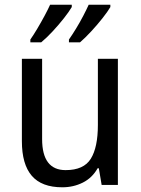

<svg xmlns="http://www.w3.org/2000/svg" viewBox="-20 -879 599 816"><path d="M481 -629V-93H412L400 -164H395Q372 -123 332 -103Q292 -83 245 -83Q157 -83 115 -132Q73 -181 73 -279V-629H159V-288Q159 -156 259 -156Q336 -156 366 -204.5Q396 -253 396 -348V-629ZM449 -849Q438 -830 415.5 -801.5Q393 -773 367 -745Q341 -717 320 -699H273V-711Q287 -731 303.5 -758Q320 -785 334 -812Q348 -839 357 -859H449ZM285 -849Q274 -830 252 -802Q230 -774 204 -746Q178 -718 155 -699H109V-711Q123 -731 139 -758Q155 -785 169.5 -812Q184 -839 193 -859H285Z"/></svg>

Font: Noto Sans Telugu UI SemiCondensed
Style: Regular
Weight: 400
Width: 4
Designer: Jelle Bosma - Monotype Design Team
Foundry: Monotype Imaging Inc.
Version: Version 2.005; ttfautohint (v1.8.4.7-5d5b)